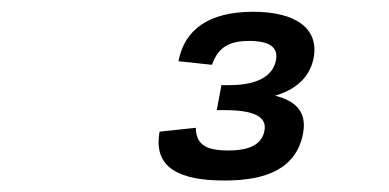

<svg xmlns="http://www.w3.org/2000/svg" viewBox="-20 -852 660 326"><path d="M410 -832C333.5 -832 293 -801 283 -748L340 -742C350.5 -773 371 -782.5 403 -782.5C436.5 -782.5 453 -772.5 448.5 -749.5C443.5 -723.5 418 -707.5 370 -707.5H356L348 -665H361.5C413 -665 433.5 -653 429 -630C425 -609 407.5 -596.5 367.5 -596.5C329 -596.5 313 -607 312.5 -635L251 -628.5C239.5 -566.5 285.5 -545.5 361 -545.5C434 -545.5 483 -566.5 494.5 -625C502 -664 479.5 -681.5 447 -689.5C478 -698.5 505.5 -717.5 512.5 -753.5C522 -804 481.5 -832 410 -832Z"/></svg>

Font: Monaspace Krypton Medium
Style: Italic
Weight: 500
Italic angle: -11°
Designer: Riley Cran & the Lettermatic Team
Foundry: Lettermatic
Version: Version 1.101 (Monaspace Krypton)